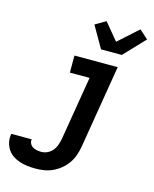

<svg xmlns="http://www.w3.org/2000/svg" viewBox="-218 -879 962 1196"><g transform="rotate(15 262.5 -280.5)"><path d="M129 223Q102 223 76 220Q50 217 25.5 209Q1 201 -19.5 187Q-40 173 -53.5 152.5Q-67 132 -72.5 106.5Q-78 81 -73 54V53H59Q56 68 63 81Q70 94 82 101Q94 108 108.5 110.5Q123 113 137 113Q157 113 176.5 103.5Q196 94 209.5 77Q223 60 229.5 40Q236 20 240 0L308 -410H181V-520H460L371 18Q366 46 356.5 73.5Q347 101 330 125.5Q313 150 289.5 169.5Q266 189 239 201.5Q212 214 184 218.5Q156 223 129 223ZM331 -600 251 -739 319 -779 409 -670 536 -784 592 -734 465 -600Z"/></g></svg>

Font: Iosevka XBd Ex Obl
Style: Regular
Weight: 800
Width: 7
Italic angle: -9°
Monospace: yes
Designer: Belleve Invis
Foundry: Belleve Invis
Version: Version 32.5.0; ttfautohint (v1.8.4)